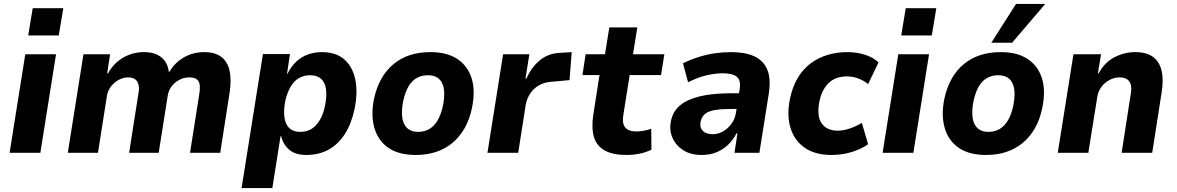

<svg xmlns="http://www.w3.org/2000/svg" viewBox="-20 -780 6009 980"><path d="M124 -599 147 -738H303L280 -599ZM29 0 109 -503H266L186 0Z M326 0 406 -503H542L527 -405H531Q560 -458 609 -486Q658 -514 714 -514Q772 -514 804 -487Q836 -460 841 -416L845 -413Q869 -457 916 -485.5Q963 -514 1023 -514Q1077 -514 1109 -490Q1141 -466 1151.5 -420.5Q1162 -375 1152 -307L1104 0H950L997 -299Q1002 -330 999 -348.5Q996 -367 983 -376Q970 -385 946 -385Q918 -385 894.5 -372Q871 -359 855.5 -338.5Q840 -318 836 -291L790 0H639L686 -299Q692 -330 687 -348.5Q682 -367 669 -376Q656 -385 635 -385Q615 -385 596 -377Q577 -369 562.5 -356Q548 -343 538.5 -326.5Q529 -310 526 -292L480 0Z M1213 180 1322 -504H1460L1445 -403H1447Q1467 -443 1494.5 -467.5Q1522 -492 1554.5 -503Q1587 -514 1623 -514Q1695 -514 1737.5 -476.5Q1780 -439 1793.5 -373.5Q1807 -308 1790 -225Q1774 -149 1740.5 -96.5Q1707 -44 1657.5 -16.5Q1608 11 1543 11Q1487 11 1456 -16Q1425 -43 1415 -85H1412L1370 180ZM1513 -107Q1546 -107 1570 -122Q1594 -137 1612 -166.5Q1630 -196 1639 -241Q1654 -315 1635 -355.5Q1616 -396 1562 -396Q1532 -396 1507 -382Q1482 -368 1464 -338.5Q1446 -309 1436 -264Q1422 -190 1441 -148.5Q1460 -107 1513 -107Z M2102 11Q2017 11 1964 -24.5Q1911 -60 1891.5 -125Q1872 -190 1889 -276Q1902 -335 1927.5 -379.5Q1953 -424 1990 -454Q2027 -484 2073.5 -499Q2120 -514 2177 -514Q2262 -514 2315 -478.5Q2368 -443 2387.5 -379.5Q2407 -316 2389 -229Q2377 -170 2351 -125Q2325 -80 2288.5 -50Q2252 -20 2205.5 -4.5Q2159 11 2102 11ZM2114 -107Q2146 -107 2170.5 -121Q2195 -135 2213 -164.5Q2231 -194 2241 -241Q2256 -318 2236 -357Q2216 -396 2164 -396Q2134 -396 2109 -383Q2084 -370 2066 -340.5Q2048 -311 2038 -264Q2023 -187 2043 -147Q2063 -107 2114 -107Z M2468 0 2548 -503H2682L2662 -379H2667Q2692 -436 2734.5 -471.5Q2777 -507 2835 -510L2898 -514L2887 -371L2788 -362Q2756 -359 2730 -344Q2704 -329 2686.5 -303Q2669 -277 2663 -243L2625 0Z M3178 11Q3109 11 3067.5 -11.5Q3026 -34 3012 -79.5Q2998 -125 3008 -193L3040 -397H2953L2969 -503H3068L3090 -640H3233L3211 -503H3371L3354 -397H3194L3162 -196Q3154 -150 3171 -129.5Q3188 -109 3229 -109Q3247 -109 3267.5 -113Q3288 -117 3304 -123L3305 -16Q3276 -2 3244 4.5Q3212 11 3178 11Z M3561 11Q3506 11 3468 -13Q3430 -37 3412.5 -76.5Q3395 -116 3405 -164Q3415 -212 3451.5 -242.5Q3488 -273 3553 -288.5Q3618 -304 3714 -304H3773L3761 -224H3716Q3667 -224 3633 -219Q3599 -214 3580.5 -200Q3562 -186 3556 -159Q3550 -131 3566.5 -113Q3583 -95 3618 -95Q3644 -95 3669 -108.5Q3694 -122 3713 -147.5Q3732 -173 3737 -208L3755 -323Q3763 -370 3741 -388Q3719 -406 3668 -406Q3633 -406 3588 -396Q3543 -386 3492 -360L3466 -457Q3507 -477 3547.5 -489.5Q3588 -502 3629 -508Q3670 -514 3711 -514Q3781 -514 3828 -493.5Q3875 -473 3895.5 -426.5Q3916 -380 3904 -302L3856 0H3729L3744 -99H3739Q3722 -66 3696 -41Q3670 -16 3636.5 -2.5Q3603 11 3561 11Z M4223 11Q4141 11 4088 -25.5Q4035 -62 4015 -126.5Q3995 -191 4012 -275Q4025 -338 4052.5 -383.5Q4080 -429 4119 -457.5Q4158 -486 4205 -500Q4252 -514 4304 -514Q4356 -514 4398.5 -499.5Q4441 -485 4464 -461L4411 -351Q4389 -369 4360.5 -379.5Q4332 -390 4303 -390Q4278 -390 4256 -383.5Q4234 -377 4215.5 -361.5Q4197 -346 4183 -321Q4169 -296 4162 -260Q4148 -186 4174.5 -149.5Q4201 -113 4255 -113Q4285 -113 4318.5 -124.5Q4352 -136 4379 -153L4411 -44Q4389 -28 4359 -15.5Q4329 -3 4294.5 4Q4260 11 4223 11Z M4580 -599 4603 -738H4759L4736 -599ZM4485 0 4565 -503H4722L4642 0Z M5013 11Q4928 11 4875 -24.5Q4822 -60 4802.5 -125Q4783 -190 4800 -276Q4813 -335 4838.5 -379.5Q4864 -424 4901 -454Q4938 -484 4984.5 -499Q5031 -514 5088 -514Q5173 -514 5226 -478.5Q5279 -443 5298.5 -379.5Q5318 -316 5300 -229Q5288 -170 5262 -125Q5236 -80 5199.5 -50Q5163 -20 5116.5 -4.5Q5070 11 5013 11ZM5025 -107Q5057 -107 5081.5 -121Q5106 -135 5124 -164.5Q5142 -194 5152 -241Q5167 -318 5147 -357Q5127 -396 5075 -396Q5045 -396 5020 -383Q4995 -370 4977 -340.5Q4959 -311 4949 -264Q4934 -187 4954 -147Q4974 -107 5025 -107ZM5040 -562 5166 -760H5315L5146 -562Z M5379 0 5459 -503H5600L5584 -406H5588Q5619 -463 5669.5 -488.5Q5720 -514 5775 -514Q5831 -514 5864 -490.5Q5897 -467 5908.5 -421Q5920 -375 5909 -307L5861 0H5705L5751 -297Q5757 -328 5752 -347Q5747 -366 5732.5 -375.5Q5718 -385 5694 -385Q5668 -385 5643.5 -372Q5619 -359 5602.5 -337.5Q5586 -316 5581 -287L5535 0Z"/></svg>

Font: Nunito Sans 7pt SemiCondensed ExtraBold
Style: Italic
Weight: 800
Width: 4
Italic angle: -9°
Designer: Vernon Adams
Foundry: Vernon Adams
Version: Version 3.101;gftools[0.9.27]